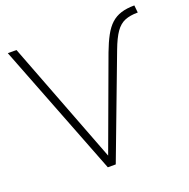

<svg xmlns="http://www.w3.org/2000/svg" viewBox="-127 -835 943 957"><g transform="rotate(-20 344.5 -356.5)"><path d="M285 0 11 -705H57L313 -37H300L484 -537Q502 -585 520.5 -619Q539 -653 561.5 -673.5Q584 -694 614 -703.5Q644 -713 685 -713L689 -674Q648 -674 620 -662.5Q592 -651 571 -621Q550 -591 529 -535L327 0Z"/></g></svg>

Font: Nunito Sans 10pt SemiCondensed ExtraLight
Style: Regular
Weight: 250
Width: 4
Designer: Vernon Adams
Foundry: Vernon Adams
Version: Version 3.101;gftools[0.9.27]